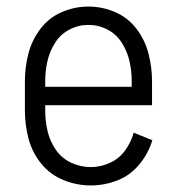

<svg xmlns="http://www.w3.org/2000/svg" viewBox="-20 -558 540 586"><path d="M257 8Q214 8 173.5 -8.5Q133 -25 105.5 -59Q78 -93 67 -135Q56 -177 56 -220V-310Q56 -352 66.5 -393.5Q77 -435 103 -469.5Q129 -504 168.5 -521Q208 -538 250 -538Q292 -538 331.5 -521Q371 -504 397 -469.5Q423 -435 433.5 -393.5Q444 -352 444 -310V-237H118V-220Q118 -189 125 -158.5Q132 -128 150 -101.5Q168 -75 197 -61.5Q226 -48 257 -48Q287 -48 315.5 -61Q344 -74 362 -99Q380 -124 388 -153L445 -130Q433 -90 405.5 -56.5Q378 -23 338.5 -7.5Q299 8 257 8ZM118 -293H382V-310Q382 -340 375.5 -370Q369 -400 352.5 -426.5Q336 -453 308.5 -467.5Q281 -482 250 -482Q219 -482 191.5 -467.5Q164 -453 147.5 -426.5Q131 -400 124.5 -370Q118 -340 118 -310Z"/></svg>

Font: Iosevka SS01 Light
Style: Regular
Weight: 300
Monospace: yes
Designer: Belleve Invis
Foundry: Belleve Invis
Version: 2.3.3; ttfautohint (v1.8.3)